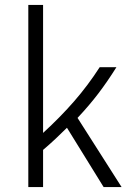

<svg xmlns="http://www.w3.org/2000/svg" viewBox="-20 -760 533 780"><path d="M401 0 252 -241Q230 -219 206 -196.5Q182 -174 155 -151V0H95V-740H155V-220Q226 -285 282 -349.5Q338 -414 385 -487H453Q416 -428 379 -379.5Q342 -331 295 -281L474 0Z"/></svg>

Font: Inria Sans Light
Style: Regular
Weight: 300
Designer: Black Foundry Team
Foundry: Black Foundry
Version: Version 1.2; ttfautohint (v1.8.3)